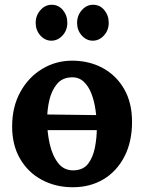

<svg xmlns="http://www.w3.org/2000/svg" viewBox="-20 -771 606 807"><path d="M166 -290 401 -287V-224H166ZM286 16Q214 16 156 -15Q98 -46 64.5 -103.5Q31 -161 31 -239Q31 -322 65.5 -384.5Q100 -447 157.5 -481.5Q215 -516 283 -516Q355 -516 412 -485Q469 -454 502 -396.5Q535 -339 535 -259Q535 -175 503 -113Q471 -51 415 -17.5Q359 16 286 16ZM290 -55Q330 -56 350.5 -83Q371 -110 379 -151Q387 -192 387 -234Q387 -271 381.5 -309Q376 -347 364 -378Q352 -409 331.5 -428Q311 -447 281 -446Q242 -445 219.5 -418Q197 -391 187.5 -350.5Q178 -310 178 -266Q178 -215 189 -166Q200 -117 224.5 -85.5Q249 -54 290 -55ZM370 -600Q343 -600 323.5 -622Q304 -644 304 -675Q304 -706 324 -728.5Q344 -751 371 -751Q400 -751 418.5 -728.5Q437 -706 437 -675Q437 -644 417 -622Q397 -600 370 -600ZM196 -600Q169 -600 149.5 -622Q130 -644 130 -675Q130 -706 150 -728.5Q170 -751 197 -751Q226 -751 244.5 -728.5Q263 -706 263 -675Q263 -644 243 -622Q223 -600 196 -600Z"/></svg>

Font: Lora
Style: Weight 700
Weight: 700
Designer: Olga Karpushina, Alexei Vanyashin (Cyrillic)
Foundry: Cyreal
Version: Version 3.001